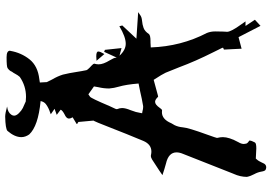

<svg xmlns="http://www.w3.org/2000/svg" viewBox="-172 -800 1043 738"><g transform="rotate(-90 349.0 -431.5)"><path d="M309.6 -402.3Q336.4 -406.7 367.7 -414.1L396.5 -419.9Q392.6 -467.8 384.3 -496.1Q378.9 -514.2 377.4 -532.7Q377.4 -554.2 382.3 -574.2L385.3 -591.3L355 -612.8Q351.6 -610.4 345.7 -606.4Q339.8 -602.5 310.1 -532.2L300.8 -512.2Q297.9 -506.3 297.9 -503.9Q297.9 -502.4 298.3 -501.5Q302.2 -492.2 302.2 -482.9Q302.2 -470.2 293.9 -450.2Q290 -440.4 287.1 -430.2Q285.6 -421.9 283.7 -414.1L282.2 -406.2Q286.6 -405.8 290.5 -404.8Q298.3 -402.3 305.7 -402.3ZM509.8 -551.3 483.9 -581.5Q493.7 -582.5 501 -582.5Q519.5 -582.5 519.5 -574.7Q519.5 -567.4 509.8 -551.3ZM400.4 -799.3 401.9 -772.5 412.1 -752Q424.3 -731.4 430.7 -710.9Q437 -685.1 440.9 -658.7Q443.8 -639.2 447.8 -620.1Q448.7 -616.7 457 -608.4Q458.5 -607.4 466.3 -599.6Q472.7 -593.3 472.7 -590.8V-589.8Q470.2 -581.1 470.2 -573.2Q470.2 -555.7 485.8 -530.3Q495.6 -514.2 495.6 -507.3L496.1 -503.9L517.1 -549.8L518.1 -552.2L525.9 -549.3L532.7 -485.4L503.4 -493.2Q525.4 -469.2 549.3 -469.2Q575.7 -469.2 616.7 -493.7L619.6 -482.4L568.8 -428.2L670.9 -421.4L660.2 -414.1Q652.3 -407.7 637.7 -406.5Q623 -405.3 610.1 -400.6Q597.2 -396 586.9 -380.4Q582 -374 559.1 -374H553.7Q543.5 -374 535.2 -373Q539.1 -256.8 590.8 -157.2Q596.7 -142.6 596.7 -125.5L596.2 -97.2L595.7 -85.9L595.2 -80.1Q595.2 -64.5 624 -24.9Q629.9 -17.1 635.3 -8.8H617.7L641.6 27.3Q640.6 27.8 618.2 48.8L574.7 -35.6L530.3 -23.9Q529.8 -39.6 528.8 -54.7L526.9 -91.8L533.7 -94.7V-98.1L517.1 -131.8Q481.9 -201.7 459 -263.7Q448.7 -290 438 -315.9Q432.6 -328.1 410.6 -361.8L353 -346.2Q349.1 -344.7 346.7 -344.7Q345.7 -344.7 345.2 -345.2Q334.5 -356.4 326.2 -356.4Q315.4 -356.4 303.2 -338.9Q301.8 -336.4 299.8 -334.5Q296.4 -329.6 293.5 -329.6L286.1 -330.1Q258.8 -330.1 243.7 -293.9Q240.2 -287.1 236.3 -281.2Q229.5 -267.1 228 -249.5Q226.6 -229 199.7 -155.3Q187.5 -121.1 187.5 -119.1V-117.2Q190.4 -106 190.4 -95.7Q190.4 -71.8 170.9 -36.1Q164.1 -24.9 164.1 -15.1Q164.1 -11.7 165.5 -6.1Q167 -0.5 176.8 5.4L177.2 6.8Q177.2 14.2 169.9 27.3Q167 32.7 147 32.7Q137.2 32.7 126.5 31.7L108.4 30.8V30.3L105.5 33.7Q100.6 38.6 97.7 44.4Q95.2 48.3 93 53.5Q90.8 58.6 88.4 63Q83.5 70.8 74.2 70.8Q70.8 70.8 65.4 68.6Q60.1 66.4 57.9 52.5Q55.7 38.6 48.1 24.7Q40.5 10.7 37.6 -3.4Q37.6 -28.8 49.3 -54.7L49.8 -55.7Q76.7 -125 104.5 -194.3Q115.2 -220.7 125.5 -247.6Q131.8 -262.2 131.8 -273.9Q131.8 -304.7 88.9 -314.5Q67.4 -320.3 44.4 -328.1L62 -340.3Q84 -355 104 -367.7Q111.8 -372.6 118.7 -372.6L122.1 -372.1Q128.9 -370.6 134.8 -370.6Q162.6 -370.6 175.8 -401.4Q203.1 -466.8 228.5 -532.2Q250.5 -588.4 252.2 -590.1Q253.9 -591.8 253.9 -594.2Q252 -619.6 249.5 -642.1L248.5 -653.8L249.5 -654.8Q249 -654.8 248 -653.6Q247.1 -652.3 245.6 -651.4L240.7 -657.7L266.6 -673.3Q261.7 -681.6 261.7 -687.5Q261.7 -697.3 278.3 -704.6Q293 -712.4 295.9 -719.2Q292 -722.2 287.1 -726.1Q282.2 -730 275.9 -734.4L290.5 -739.7L299.3 -742.7Q297.4 -744.6 278.3 -757.3Q281.2 -758.8 284.7 -759.8Q303.2 -765.6 316.9 -775.9Q326.2 -782.7 329.1 -796.4Q232.4 -805.7 200.7 -840.3Q190.4 -855 190.4 -870.6Q190.4 -896 214.4 -923.8Q222.7 -931.6 269.5 -932.6Q281.2 -932.6 308.1 -925.3Q285.2 -922.4 276.4 -908.7Q272.9 -903.3 272.9 -898.4Q272.9 -889.6 282.5 -879.9Q292 -870.1 302.5 -864.7Q313 -859.4 327.6 -853.5Q336.4 -852.5 345.2 -852.5Q387.2 -852.5 421.9 -876.5Q428.7 -884.3 433.1 -892.8Q437.5 -901.4 441.9 -906.7Q444.8 -915.5 455.6 -923.3Q460.9 -927.2 497.6 -927.2Q522.5 -927.2 522.5 -914.1Q522.5 -913.1 522 -912.6Q514.6 -870.6 489.3 -838.9Q463.9 -807.1 413.1 -801.3Q406.2 -800.3 400.4 -799.3Z"/></g></svg>

Font: Unutterable
Style: Regular
Weight: 400
Designer: GGBotNet
Foundry: f0n7.com
Version: 1.00